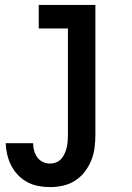

<svg xmlns="http://www.w3.org/2000/svg" viewBox="-20 -540 540 783"><path d="M184 223Q160 223 136.5 218.5Q113 214 92 203Q71 192 54 174.5Q37 157 26 135.5Q15 114 9.5 90.5Q4 67 3 44H115Q115 59 119 74Q123 89 132 101.5Q141 114 155 120.5Q169 127 184 127Q197 127 209.5 122Q222 117 230.5 107Q239 97 244 85.5Q249 74 252 61.5Q255 49 256 36Q257 23 257 10V-424H138V-520H369V10Q369 37 365.5 63.5Q362 90 352 114.5Q342 139 325.5 160.5Q309 182 286.5 196.5Q264 211 237.5 217Q211 223 184 223Z"/></svg>

Font: Zed Mono
Style: Bold
Weight: 700
Monospace: yes
Designer: Belleve Invis
Foundry: Belleve Invis
Version: Version 1.0.0; ttfautohint (v1.8.4)